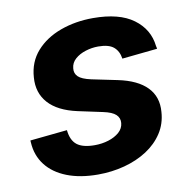

<svg xmlns="http://www.w3.org/2000/svg" viewBox="-68 -621 696 698"><g transform="rotate(-10 280.0 -271.5)"><path d="M239.5 10.7Q173.2 10.7 124.5 -8.5Q75.8 -27.7 48.6 -63Q21.4 -98.3 18.6 -146.6Q18.4 -148.7 18.3 -150.4Q18.2 -152.1 18.2 -154L155.4 -167.9Q159.3 -129.8 180.5 -113.2Q201.7 -96.5 245.9 -96.5Q272.8 -96.5 296.8 -104Q320.8 -111.5 336.7 -125.4Q352.5 -139.4 354.3 -159.1Q356.1 -177.8 342.7 -190.4Q329.3 -203 296.3 -209.9L205.5 -229.3Q134.2 -244.8 100 -282.9Q65.8 -321.1 70.3 -377.5Q73.9 -434 108.6 -473.2Q143.3 -512.3 198.7 -532.5Q254.1 -552.7 319.1 -552.7Q415.7 -552.7 468.1 -514.2Q520.6 -475.6 527.5 -412.9Q528.1 -410.4 528.7 -407.7Q529.3 -405.1 529.5 -402.4L399.1 -389Q395.1 -417 376.9 -432.4Q358.7 -447.7 319.8 -447.7Q296.1 -447.7 273.1 -440.4Q250.1 -433.2 234.5 -419.4Q218.8 -405.6 217 -385.2Q214.8 -366.9 227.4 -354.5Q240.1 -342.1 274.4 -334.6L369.3 -315Q440.9 -300.1 475.3 -264.5Q509.8 -229 505.3 -173.8Q502.6 -130.4 480.2 -96.1Q457.8 -61.8 420.9 -37.9Q384 -14.1 337.3 -1.7Q290.6 10.7 239.5 10.7Z"/></g></svg>

Font: Inter
Style: Italic
Weight: 400
Italic angle: -9.3988°
Designer: Rasmus Andersson
Foundry: rsms
Version: Version 4.001;git-66647c0bb